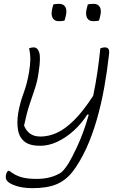

<svg xmlns="http://www.w3.org/2000/svg" viewBox="-20 -777 640 997"><path d="M131 -526Q143 -531 154 -531Q176 -531 184 -503.5Q192 -476 181 -405Q175 -358 161.5 -318Q148 -278 133 -233Q118 -188 105 -125Q115 -99 135.5 -83.5Q156 -68 191 -68Q232 -68 274.5 -87Q317 -106 364 -152Q411 -198 464 -280Q477 -342 486 -404Q495 -466 501 -526Q514 -531 525 -531Q537 -531 543 -523Q549 -515 546 -494Q537 -411 521.5 -324Q506 -237 482.5 -155.5Q459 -74 427 -4Q392 70 356.5 115Q321 160 273 180Q225 200 150 200Q98 200 62.5 188Q27 176 16 161Q12 156 10.5 148.5Q9 141 11 131Q14 118 22 110H28Q59 134 90.5 143Q122 152 170 152Q248 152 300 117Q320 97 336.5 70Q353 43 378 -10Q396 -48 412 -91.5Q428 -135 441 -182H433Q404 -136 364 -99.5Q324 -63 279 -41.5Q234 -20 188 -20Q134 -20 107 -42Q80 -64 73.5 -102Q67 -140 74 -187Q83 -241 102 -292Q121 -343 131 -403Q137 -440 137.5 -467Q138 -494 131 -526ZM257 -754Q269 -757 287 -757Q311 -757 320 -739.5Q329 -722 321 -692L315 -670Q303 -667 285 -667Q262 -667 253 -684.5Q244 -702 251 -731ZM436 -754Q448 -757 466 -757Q490 -757 499 -739.5Q508 -722 500 -692L494 -670Q482 -667 464 -667Q441 -667 432 -684.5Q423 -702 430 -731Z"/></svg>

Font: Recursive Sn Csl St Lt
Style: Italic
Weight: 300
Italic angle: -15°
Version: Version 1.079;hotconv 1.0.112;makeotfexe 2.5.65598; ttfautoh